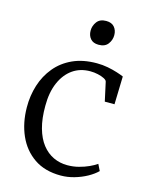

<svg xmlns="http://www.w3.org/2000/svg" viewBox="-119 -858 738 945"><g transform="rotate(15 250.5 -385.5)"><path d="M283 11Q202 11 147.2 -26.5Q92.5 -64 64.2 -127.8Q36 -191.5 35.5 -270.5Q35 -330 52 -383.8Q69 -437.5 103.5 -479.2Q138 -521 190.2 -545Q242.5 -569 313 -569Q342 -569 369.2 -563.8Q396.5 -558.5 418.2 -551.5Q440 -544.5 452.5 -539L448.5 -396.5H399L378 -492.5Q376.5 -500.5 363.2 -507.2Q350 -514 331 -518.2Q312 -522.5 292 -522.5Q240.5 -522.5 202.5 -495.8Q164.5 -469 143 -419.5Q121.5 -370 121.5 -301.5Q121 -236.5 134.5 -188.2Q148 -140 172.5 -108.8Q197 -77.5 230 -62Q263 -46.5 301 -46.5Q331.5 -46.5 359.2 -53.8Q387 -61 409.8 -71.5Q432.5 -82 447.5 -92.5L463.5 -60Q445 -41.5 415.8 -25.2Q386.5 -9 352 1Q317.5 11 283 11ZM296 -659Q269 -659 255 -675.2Q241 -691.5 241 -716.5Q241 -741 256.2 -761.5Q271.5 -782 303 -782H304Q331.5 -782 345.5 -765.5Q359.5 -749 359.5 -724.5Q359.5 -699.5 344.2 -679.2Q329 -659 297 -659Z"/></g></svg>

Font: Merriweather 20pt Light
Style: Regular
Weight: 300
Version: Version 2.100